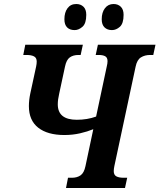

<svg xmlns="http://www.w3.org/2000/svg" viewBox="-20 -937 795 957"><path d="M309 0 319 -51H339Q364 -51 381.5 -63Q399 -75 406 -109L445 -293Q416 -281 379 -272.5Q342 -264 301 -264Q217 -264 170.5 -300.5Q124 -337 124 -408Q124 -438 131 -471L160 -605Q163 -619 163 -630Q163 -649 149.5 -656Q136 -663 113 -663H96L106 -714H393L382 -663H371Q345 -663 328 -651Q311 -639 304 -605L275 -470Q268 -440 268 -417Q268 -340 363 -340Q415 -340 459 -356L512 -605Q516 -621 516 -632Q516 -650 504.5 -656.5Q493 -663 472 -663H457L468 -714H755L744 -663H728Q702 -663 682.5 -651Q663 -639 656 -605L550 -109Q547 -95 547 -84Q547 -65 560 -58Q573 -51 596 -51H614L603 0ZM538 -787Q515 -787 501 -800.5Q487 -814 487 -841Q487 -875 503 -896Q519 -917 546 -917Q568 -917 582 -903.5Q596 -890 596 -863Q596 -820 577.5 -803.5Q559 -787 538 -787ZM352 -787Q328 -787 314.5 -800.5Q301 -814 301 -841Q301 -875 316.5 -896Q332 -917 360 -917Q382 -917 396 -903.5Q410 -890 410 -863Q410 -820 391 -803.5Q372 -787 352 -787Z"/></svg>

Font: Noto Serif Condensed
Style: Bold Italic
Weight: 700
Width: 3
Italic angle: -12°
Designer: Monotype Design Team
Foundry: Monotype Imaging Inc.
Version: Version 2.014